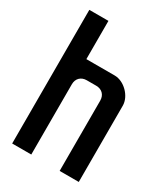

<svg xmlns="http://www.w3.org/2000/svg" viewBox="-158 -694 674 770"><g transform="rotate(30 179.0 -309.5)"><path d="M244.8 -441.8H113.4V-618.9H24.9V0H113.4V-325.4C113.4 -352.2 131.3 -369.2 157.2 -369.2H201C226.9 -369.2 244.8 -352.2 244.8 -325.4V0H333.3V-353.2C333.3 -397 288.6 -441.8 244.8 -441.8Z"/></g></svg>

Font: Ulica
Style: Regular
Weight: 400
Version: Version